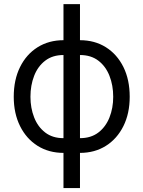

<svg xmlns="http://www.w3.org/2000/svg" viewBox="-20 -748 713 954"><path d="M295.4 186.5V-727.5H377.4V186.5ZM295.9 11.7Q222.7 11.7 166.7 -23.4Q110.8 -58.6 79.6 -121.6Q48.3 -184.6 48.3 -267.1Q48.3 -351.6 79.6 -414.8Q110.8 -478 166.7 -513.2Q222.7 -548.3 295.9 -548.3H319.8V11.7ZM295.4 -61.5H309.1V-474.6H295.4Q241.2 -474.6 204.6 -446.5Q168 -418.5 149.7 -371.3Q131.3 -324.2 131.3 -267.1Q131.3 -211.4 149.7 -164.6Q168 -117.7 204.6 -89.6Q241.2 -61.5 295.4 -61.5ZM377 11.7H354V-548.3H377Q450.7 -548.3 506.3 -513.2Q562 -478 593.3 -414.8Q624.5 -351.6 624.5 -267.1Q624.5 -184.6 593.3 -121.6Q562 -58.6 506.3 -23.4Q450.7 11.7 377 11.7ZM377.4 -61.5Q432.1 -61.5 468.8 -89.6Q505.4 -117.7 523.9 -164.3Q542.5 -210.9 542.5 -267.1Q542.5 -324.2 523.9 -371.3Q505.4 -418.5 468.8 -446.5Q432.1 -474.6 377.4 -474.6H364.7V-61.5Z"/></svg>

Font: V-Inter
Style: Regular-375
Weight: 375
Designer: Rasmus Andersson
Foundry: rsms
Version: Version 4.000;git-4146feb